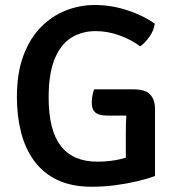

<svg xmlns="http://www.w3.org/2000/svg" viewBox="-20 -716 686 750"><path d="M584.5 -623.5Q581 -596.5 563.5 -572Q546 -547.5 527.5 -535Q492 -561.5 446 -578Q400 -594.5 353.5 -594.5Q300.5 -594.5 259 -569Q217.5 -543.5 193.8 -486.5Q170 -429.5 170 -335.5Q170 -206.5 217.8 -145.5Q265.5 -84.5 360 -84.5Q411.5 -84.5 455.2 -95.5Q499 -106.5 523.5 -115.5L585.5 -28.5Q556 -17.5 516 -8Q476 1.5 430.5 7.5Q385 13.5 339 13.5Q259 13.5 203.2 -13.5Q147.5 -40.5 112.8 -88.5Q78 -136.5 62 -200.2Q46 -264 46 -337Q46 -431 71.5 -499Q97 -567 140.5 -610.8Q184 -654.5 238.2 -675.5Q292.5 -696.5 350 -696.5Q413.5 -696.5 475.8 -676.5Q538 -656.5 584.5 -623.5ZM471.5 -199.5Q471.5 -234.5 473.5 -266.8Q475.5 -299 482.5 -325L585.5 -290V-28.5L471.5 -27ZM502 -367Q549 -367 567.2 -346.2Q585.5 -325.5 585.5 -290V-264.5H397.5Q381 -264.5 367.5 -268.5Q354 -272.5 346.2 -283.5Q338.5 -294.5 338.5 -316Q338.5 -328 341 -342Q343.5 -356 347.5 -367Z"/></svg>

Font: Signika Medium
Style: Regular
Weight: 500
Designer: Anna Giedry
Foundry: Anna Giedry
Version: Version 2.000